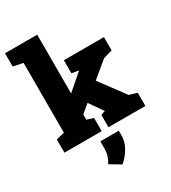

<svg xmlns="http://www.w3.org/2000/svg" viewBox="-239 -884 1128 1263"><g transform="rotate(-30 325.5 -252.0)"><path d="M17.6 0V-100.1L80.1 -115.7V-645.5L5.9 -661.1V-761.7H250.5V-315.4L371.1 -419.9V-420.4L318.4 -429.2V-528.3H622.6V-427.7L554.2 -407.7L432.6 -307.1L573.2 -117.7L632.3 -100.1V0H352.1V-93.3L384.3 -104.5L383.3 -106.4L313 -207.5L250.5 -155.8V-115.7L300.8 -100.1V0ZM309.6 258.3 229 210Q243.7 186.5 251.5 162.6Q259.3 138.7 259.3 101.1V53.7H399.4V91.3Q399.4 138.7 372.3 184.1Q345.2 229.5 309.6 258.3Z"/></g></svg>

Font: Roboto Slab Black
Style: Regular
Weight: 900
Designer: Google
Version: Version 2.000; ttfautohint (v1.8.1.43-b0c9)